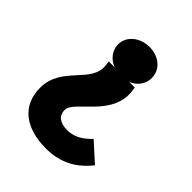

<svg xmlns="http://www.w3.org/2000/svg" viewBox="-197 -615 918 918"><g transform="rotate(45 262.0 -156.0)"><path d="M364 -316H188L191 -294C206 -182 45 -142 45 5C45 127 134 191 270 191C368 191 434 150 480 97L493 82L399 -3L385 11C354 40 320 57 280 57C228 57 203 34 203 -3C203 -68 390 -140 367 -299ZM278 -503C212 -503 162 -460 162 -406C162 -350 212 -307 278 -307C344 -307 390 -350 390 -406C390 -460 344 -503 278 -503Z"/></g></svg>

Font: Falling Sky
Style: ExBd
Weight: 400
Designer: Paul D. Hunt
Foundry: Adobe Systems Incorporated
Version: Version 1.02